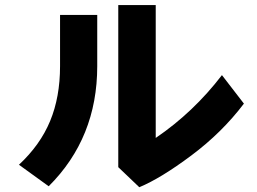

<svg xmlns="http://www.w3.org/2000/svg" viewBox="-20 -744 1040 776"><path d="M56.6 -78.1Q142.6 -158.2 182.6 -254.9Q222.7 -351.6 222.7 -476.6V-683.6H373V-476.6Q373 -186.5 176.8 8.8ZM458 -68.4V-723.6H609.4V-186.5Q761.7 -290 877 -440.4L965.8 -325.2Q877 -208 753.4 -115.7Q629.9 -23.4 543 12.7Z"/></svg>

Font: Gothic A1 Black
Style: Regular
Weight: 900
Version: Version 2.50